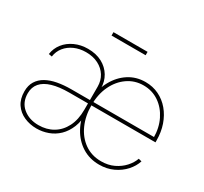

<svg xmlns="http://www.w3.org/2000/svg" viewBox="-144 -895 1175 1107"><g transform="rotate(30 444.0 -341.5)"><path d="M210 9.8Q165 9.8 127 -7.1Q88.9 -23.9 65.9 -57.6Q43 -91.3 43 -141.6Q43 -181.2 60.1 -208.7Q77.1 -236.3 107.9 -253.7Q138.7 -271 180.4 -278.8Q222.2 -286.6 271.5 -286.6H831.1L822.3 -280.3Q822.3 -347.2 796.1 -400.1Q770 -453.1 724.9 -483.9Q679.7 -514.6 622.1 -514.6Q564 -514.6 517.6 -482.4Q471.2 -450.2 444.6 -394.5Q418 -338.9 418 -267.1V-265.1Q418 -193.8 443.6 -136.7Q469.2 -79.6 516.4 -46.1Q563.5 -12.7 627 -12.7Q673.8 -12.7 710.7 -30.3Q747.6 -47.9 772.7 -75.7Q797.9 -103.5 808.6 -134.3L829.6 -128.9Q817.9 -92.3 789.6 -60.8Q761.2 -29.3 719.7 -9.8Q678.2 9.8 627 9.8Q562.5 9.8 512.7 -21.7Q462.9 -53.2 432.6 -108.2Q402.3 -163.1 396.5 -233.9V-293.9Q402.3 -364.3 432.6 -419.2Q462.9 -474.1 511.7 -505.6Q560.5 -537.1 622.1 -537.1Q670.9 -537.1 711.7 -517.3Q752.4 -497.6 782.2 -462.2Q812 -426.8 828.4 -379.4Q844.7 -332 844.7 -276.4V-264.2H271.5Q204.1 -264.2 158.2 -250.5Q112.3 -236.8 88.9 -209.5Q65.4 -182.1 65.4 -141.6Q65.4 -81.1 106.7 -46.9Q147.9 -12.7 210 -12.7Q264.2 -12.7 305.9 -37.4Q347.7 -62 371.6 -108.9Q395.5 -155.8 395.5 -222.7V-375Q395.5 -416 376 -447.3Q356.4 -478.5 321.3 -496.6Q286.1 -514.6 239.3 -514.6Q196.8 -514.6 162.4 -499.3Q127.9 -483.9 106.2 -456.8Q84.5 -429.7 79.6 -394L57.6 -397.9Q63.5 -438.5 88.1 -469.7Q112.8 -501 152.1 -519Q191.4 -537.1 239.3 -537.1Q293.5 -537.1 333.3 -515.9Q373 -494.6 395 -458Q417 -421.4 417 -375L418 -220.2L416 -218.3Q416 -159.2 398.7 -116.2Q381.3 -73.2 352.3 -45.2Q323.2 -17.1 286.1 -3.7Q249 9.8 210 9.8ZM544.4 -693.4V-670.9H317.4V-693.4Z"/></g></svg>

Font: Inter 24pt Thin
Style: Regular
Weight: 250
Designer: Rasmus Andersson
Foundry: rsms
Version: Version 4.001;git-66647c0bb